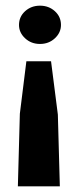

<svg xmlns="http://www.w3.org/2000/svg" viewBox="-20 -515 277 677"><path d="M73 -299H160L184 -111L191 142H43L50 -114ZM121 -495Q152 -495 173.5 -475.5Q195 -456 195 -427Q195 -400 173.5 -380Q152 -360 121 -360Q90 -360 68.5 -380Q47 -400 47 -427Q47 -456 68.5 -475.5Q90 -495 121 -495Z"/></svg>

Font: Alumni Sans ExtraBold
Style: Regular
Weight: 800
Designer: Robert E. Leuschke
Foundry: Robert E. Leuschke
Version: Version 1.018